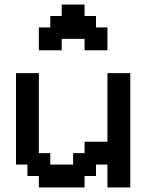

<svg xmlns="http://www.w3.org/2000/svg" viewBox="-20 -820 640 840"><path d="M350 0V-50H400V-100H450V0H550V-500H450V-200H350V-150H300V-100H200V-150H150V-500H50V-100H100V-50H150V0ZM150 -600H250V-650H350V-600H450V-700H400V-750H350V-800H250V-750H200V-700H150Z"/></svg>

Font: Matrix Sans Video
Style: Regular
Weight: 400
Designer: Brad Neil
Version: Version 1.100